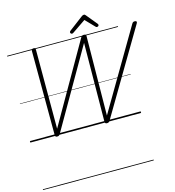

<svg xmlns="http://www.w3.org/2000/svg" viewBox="-253 -1581 2185 2404"><g transform="rotate(-15 839.5 -379.0)"><path d="M345 14Q333 14 326 8.5Q319 3 319 -13L316 -1102Q316 -1117 322.5 -1123.5Q329 -1130 345 -1130Q359 -1130 364 -1125Q369 -1120 369 -1107V-81L957 -1107Q965 -1121 973 -1125.5Q981 -1130 995 -1130Q1013 -1130 1019 -1125Q1025 -1120 1025 -1107L1014 -79L1618 -1106Q1626 -1120 1634 -1124.5Q1642 -1129 1655 -1129Q1671 -1129 1677 -1120.5Q1683 -1112 1673 -1096L1029 -8Q1021 4 1013 9Q1005 14 990 14Q978 14 971 8Q964 2 964 -13L973 -1032L383 -8Q376 4 368 9Q360 14 345 14ZM858 -1182Q849 -1182 843 -1189Q837 -1196 837 -1204Q837 -1209 839.5 -1212.5Q842 -1216 846 -1221L1030 -1360Q1039 -1367 1046 -1370Q1053 -1373 1061 -1373Q1068 -1373 1073.5 -1369.5Q1079 -1366 1084 -1359L1200 -1218Q1203 -1214 1204.5 -1210Q1206 -1206 1206 -1202Q1206 -1193 1197.5 -1187.5Q1189 -1182 1182 -1182Q1176 -1182 1171.5 -1184.5Q1167 -1187 1163 -1192L1051 -1308L880 -1191Q873 -1186 868.5 -1184Q864 -1182 858 -1182ZM0 605H1436V615H0ZM0 -20H1436V0H0ZM0 -505H1436V-500H0ZM0 -1125H1436V-1115H0Z"/></g></svg>

Font: Playwrite CU Guides
Style: Regular
Weight: 400
Designer: Veronika Burian, José Scaglione
Foundry: TypeTogether
Version: Version 1.003